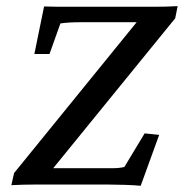

<svg xmlns="http://www.w3.org/2000/svg" viewBox="-20 -595 593 619"><path d="M433.6 3.9Q413.1 2 383.8 1Q354.5 0 330.1 0H88.9Q70.3 0 53.2 0.5Q36.1 1 16.6 2L25.4 -37.1L449.2 -558.6L444.3 -523.4H244.1Q220.7 -523.4 205.1 -522.5Q189.5 -521.5 174.8 -519.5L139.6 -420.9H90.8L122.1 -574.2Q145.5 -573.2 167 -573.2Q188.5 -573.2 207 -573.2H478.5Q497.1 -573.2 515.6 -573.7Q534.2 -574.2 552.7 -575.2L544.9 -536.1L123 -17.6L129.9 -52.7H343.8Q353.5 -52.7 363.3 -53.7Q373 -54.7 380.9 -56.6L446.3 -165L493.2 -160.2Z"/></svg>

Font: Crimson Pro Medium
Style: Italic
Weight: 500
Italic angle: -12°
Designer: Jacques Le Bailly
Foundry: Baron von Fonthausen
Version: Version 1.003